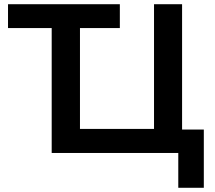

<svg xmlns="http://www.w3.org/2000/svg" viewBox="-20 -725 1018 910"><path d="M825 165V0H225V-592H18V-705H548V-592H359V-114H710V-705H843V-111H946V165Z"/></svg>

Font: Nunito Sans 9pt
Style: Bold
Weight: 700
Version: Version 3.101;gftools[0.9.27]